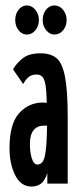

<svg xmlns="http://www.w3.org/2000/svg" viewBox="-20 -675 290 706"><path d="M96 11Q57 11 36 -30.5Q15 -72 15 -130Q15 -220 50.5 -259Q86 -298 138 -298Q145 -298 152 -297Q151 -342 147 -364Q143 -386 135 -393.5Q127 -401 115 -401Q98 -401 87 -393Q76 -385 65 -366L28 -420Q41 -443 64 -461Q87 -479 129 -479Q166 -479 187.5 -461.5Q209 -444 219 -393Q229 -342 229 -243V0H154V-39Q145 -10 130.5 0.5Q116 11 96 11ZM90 -143Q90 -115 97 -92.5Q104 -70 118 -70Q138 -70 145 -101.5Q152 -133 153 -213Q150 -213 147 -213Q144 -213 141 -213Q118 -213 104 -197Q90 -181 90 -143ZM79 -548Q61 -548 48.5 -563.5Q36 -579 36 -601Q36 -624 48.5 -639.5Q61 -655 79 -655Q97 -655 110 -639Q123 -623 123 -601Q123 -579 110 -563.5Q97 -548 79 -548ZM180 -548Q163 -548 150 -563.5Q137 -579 137 -601Q137 -624 149.5 -639.5Q162 -655 180 -655Q199 -655 212 -639Q225 -623 225 -601Q225 -579 212 -563.5Q199 -548 180 -548Z"/></svg>

Font: Inconsolata UltraCondensed ExtraBold
Style: Regular
Weight: 800
Width: 1
Monospace: yes
Designer: Raph Levien, Cyreal, Brenton Simpson
Foundry: Raph Levien, Cyreal, Google
Version: Version 3.001; ttfautohint (v1.8.2.53-6de2)